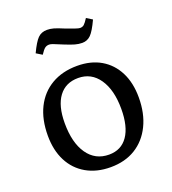

<svg xmlns="http://www.w3.org/2000/svg" viewBox="-137 -845 860 962"><g transform="rotate(-20 293.0 -364.0)"><path d="M289 14Q215 14 160 -17.5Q105 -49 75.5 -106.5Q46 -164 46 -242Q46 -328 77 -390.5Q108 -453 166 -487Q224 -521 303 -521Q376 -521 429 -490Q482 -459 511 -402Q540 -345 540 -267Q540 -182 509 -118.5Q478 -55 422 -20.5Q366 14 289 14ZM303 -48Q368 -48 403 -98.5Q438 -149 438 -243Q438 -344 397.5 -403Q357 -462 287 -462Q220 -462 183.5 -413Q147 -364 147 -272Q147 -167 188.5 -107.5Q230 -48 303 -48ZM368 -620Q349 -620 329.5 -625.5Q310 -631 278 -644Q238 -661 226.5 -665Q215 -669 208 -669Q195 -669 185.5 -662Q176 -655 161 -632L130 -651Q155 -704 174 -723Q193 -742 223 -742Q240 -742 258 -737Q276 -732 309 -718Q344 -705 360 -699.5Q376 -694 383 -694Q396 -694 404.5 -701.5Q413 -709 427 -731L458 -712Q433 -658 414 -639Q395 -620 368 -620Z"/></g></svg>

Font: Literata 12pt
Style: Regular
Weight: 400
Designer: Latin by Veronika Burian and Jose Scaglione. Greek by Irene Vlachou. Cyrillic by Vera Evstafieva.
Foundry: TypeTogether
Version: Version 3.002